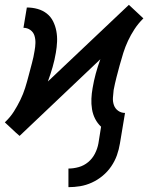

<svg xmlns="http://www.w3.org/2000/svg" viewBox="-20 -551 640 794"><path d="M263 223V146Q284 146 305.5 140Q327 134 344.5 119.5Q362 105 372.5 84.5Q383 64 387 42L398 -27Q383 -41 373.5 -59.5Q364 -78 360.5 -99.5Q357 -121 358 -143Q359 -165 363 -187Q368 -217 376 -246.5Q384 -276 395 -306L61 11L45 -3L0 -45L2 -47Q23 -67 37.5 -90Q52 -113 64 -137.5Q76 -162 84 -187.5Q92 -213 98.5 -238.5Q105 -264 112 -289.5Q119 -315 123 -341Q126 -357 126.5 -373Q127 -389 122.5 -403.5Q118 -418 105.5 -427Q93 -436 77 -436L91 -520Q114 -520 135.5 -514Q157 -508 173.5 -495Q190 -482 199.5 -463Q209 -444 213 -422.5Q217 -401 216 -378.5Q215 -356 211 -333Q206 -303 197.5 -273.5Q189 -244 178 -214L513 -531L528 -517L573 -475L571 -473Q551 -453 536 -430Q521 -407 509.5 -382.5Q498 -358 490 -332.5Q482 -307 475 -281.5Q468 -256 461.5 -230.5Q455 -205 450 -179Q448 -163 447 -147Q446 -131 451 -116.5Q456 -102 468.5 -93Q481 -84 497 -84L476 42Q472 67 463.5 91Q455 115 440 137Q425 159 404.5 176Q384 193 360 204Q336 215 311.5 219Q287 223 263 223Z"/></svg>

Font: Iosevka Medium Extended
Style: Italic
Weight: 500
Width: 7
Italic angle: -9°
Monospace: yes
Designer: Belleve Invis
Foundry: Belleve Invis
Version: Version 32.5.0; ttfautohint (v1.8.4)